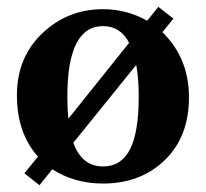

<svg xmlns="http://www.w3.org/2000/svg" viewBox="-20 -525 606 565"><path d="M458 -430.2Q536.1 -354 536.1 -238.5Q536.1 -123 465.1 -54Q394 15.1 283.2 15.1Q199.2 15.1 133.8 -26.9L96.2 20L51.8 -15.1L91.8 -64Q29.8 -133.3 29.8 -244.6Q29.8 -356 104.5 -427Q179.2 -498 283.2 -498Q353 -498 413.1 -463.9L445.8 -504.9L490.2 -470.2ZM178.2 -241.2Q178.2 -204.1 181.2 -175.8L359.9 -398.9Q335 -447.8 283.2 -448.2Q178.2 -448.2 178.2 -241.2ZM283.2 -35.2Q336.4 -35.2 362.3 -85Q388.2 -134.8 388.2 -241.2Q388.2 -296.4 380.9 -334L195.8 -105Q220.7 -35.2 283.2 -35.2Z"/></svg>

Font: SourceSerifPro-Bold
Style: Bold
Weight: 700
Designer: Frank Grießhammer
Foundry: Adobe Systems Incorporated
Version: Version 1.014;PS Version 1.0;hotconv 1.0.73;makeotf.lib2.5.5